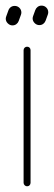

<svg xmlns="http://www.w3.org/2000/svg" viewBox="-29 -652 189 673"><path d="M65.9 1Q61 1 57.4 -2.7Q53.7 -6.3 53.7 -11.2V-476.1Q53.7 -481.4 57.4 -484.9Q61 -488.3 65.9 -488.3Q71.3 -488.3 74.7 -484.9Q78.1 -481.4 78.1 -476.1V-11.2Q78.1 -6.3 74.7 -2.7Q71.3 1 65.9 1ZM14.6 -563Q5.4 -563 -1.7 -570.1Q-8.8 -577.1 -8.8 -586.4Q-8.8 -589.8 -7.3 -594.2L0.5 -615.7Q2.9 -622.6 8.8 -627Q14.6 -631.3 22.5 -631.3Q32.2 -631.3 39.1 -624.5Q45.9 -617.7 45.9 -607.9Q45.9 -604.5 44.4 -600.1L36.6 -578.6Q34.2 -571.8 28.3 -567.4Q22.5 -563 14.6 -563ZM108.9 -564Q99.6 -564 92.5 -571Q85.4 -578.1 85.4 -587.4Q85.4 -590.8 86.9 -595.2L94.7 -616.7Q97.2 -623.5 103 -627.9Q108.9 -632.3 116.7 -632.3Q126.5 -632.3 133.3 -625.5Q140.1 -618.7 140.1 -608.9Q140.1 -605.5 138.7 -601.1L130.9 -579.6Q128.4 -572.8 122.6 -568.4Q116.7 -564 108.9 -564Z"/></svg>

Font: Velvelyne Light
Style: Regular
Weight: 200
Designer: Manon Van der Borght et Mariel Nils
Foundry: Velvetyne
Version: Version 1.070